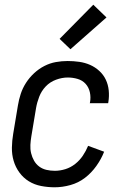

<svg xmlns="http://www.w3.org/2000/svg" viewBox="-20 -787 540 815"><path d="M212 8Q183 8 154.5 2.5Q126 -3 102.5 -17.5Q79 -32 62.5 -54.5Q46 -77 38 -104Q30 -131 30.5 -160.5Q31 -190 36 -219L56 -339Q60 -364 68 -388.5Q76 -413 90.5 -435.5Q105 -458 125 -476.5Q145 -495 168.5 -507Q192 -519 217 -523.5Q242 -528 267 -528Q292 -528 316.5 -524.5Q341 -521 362.5 -511.5Q384 -502 401.5 -486Q419 -470 429 -449Q439 -428 441.5 -403.5Q444 -379 440 -354L439 -349H361L362 -352Q366 -374 361.5 -395Q357 -416 343.5 -431Q330 -446 309.5 -452Q289 -458 268 -458Q243 -458 217.5 -448.5Q192 -439 174 -420Q156 -401 146.5 -376.5Q137 -352 133 -328L113 -208Q110 -190 109 -172Q108 -154 112 -137Q116 -120 124.5 -105Q133 -90 146.5 -80Q160 -70 177 -66Q194 -62 213 -62Q235 -62 257.5 -69Q280 -76 299 -91Q318 -106 331.5 -126Q345 -146 354 -168L422 -143Q410 -112 389 -82.5Q368 -53 340.5 -32Q313 -11 279 -1.5Q245 8 212 8ZM279 -578 233 -622 376 -767 432 -713Z"/></svg>

Font: Iosevka Algr
Style: Italic
Weight: 400
Italic angle: -9°
Monospace: yes
Designer: Belleve Invis
Foundry: Belleve Invis
Version: Version 26.0.2; ttfautohint (v1.8.3)